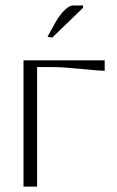

<svg xmlns="http://www.w3.org/2000/svg" viewBox="-20 -690 431 710"><path d="M287.1 -661.1 172.9 -550.8 155.8 -554.2 186 -608.9Q200.2 -633.8 218.3 -651.9Q236.3 -669.9 251 -669.9H287.1ZM66.9 -466.8H367.2V-428.2Q349.1 -428.2 279.8 -435.1Q210.4 -441.9 178.2 -441.9H117.2V0H66.9Z"/></svg>

Font: Resagokr
Style: Light
Weight: 300
Designer: gluk
Foundry: gluk
Version: Version 0.95